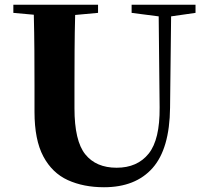

<svg xmlns="http://www.w3.org/2000/svg" viewBox="-20 -767 869 807"><path d="M801.8 -747.1V-712.9L699.2 -698.2L694.8 -314Q692.9 -141.6 621.3 -60.8Q549.8 20 417 20Q331.1 20 265.1 -10Q199.2 -40 162.1 -109.6Q125 -179.2 125 -296.9V-405.8Q125 -479.5 124.5 -554.7Q124 -629.9 122.1 -705.1L36.1 -712.9V-747.1H392.1V-712.9L295.9 -704.1Q293.9 -630.4 293.5 -555.4Q293 -480.5 293 -405.8V-312Q293 -174.8 338.4 -118.4Q383.8 -62 470.2 -62Q557.1 -62 604.7 -121.1Q652.3 -180.2 650.9 -315.9L647 -698.2L533.2 -712.9V-747.1Z"/></svg>

Font: Source Han Serif JP Heavy
Style: Regular
Weight: 900
Designer: Ryoko NISHIZUKA  (kana & ideographs); Frank Grießhammer (Latin, Greek & Cyrillic); Wenlong ZHANG  (bopomofo); Sandoll Co
Foundry: Adobe Systems Incorporated
Version: Version 1.001;PS 1.001;hotconv 16.6.54;makeotf.lib2.5.65590